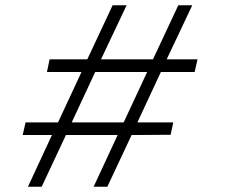

<svg xmlns="http://www.w3.org/2000/svg" viewBox="-20 -708 875 728"><path d="M86 0 177 -196H66L77 -244H200L289 -435H158L168 -483H311L407 -688H460L363 -483H560L656 -688H709L612 -483H729L718 -435H590L501 -244H637L627 -197L479 -196L387 0H335L426 -196H230L138 0ZM252 -244H449L538 -435H341Z"/></svg>

Font: Saira SemiExpanded Light
Style: Italic
Weight: 300
Width: 6
Italic angle: -12°
Designer: Hector Gatti with collaboration of the Omnibus-Type team
Foundry: Omnibus-Type
Version: Version 1.101